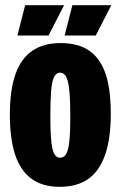

<svg xmlns="http://www.w3.org/2000/svg" viewBox="-20 -707 465 740"><path d="M210 13Q142 13 99.5 -19.5Q57 -52 37.5 -113.5Q18 -175 18 -264Q18 -361 40 -422Q62 -483 105.5 -512Q149 -541 213 -541Q281 -541 323.5 -512Q366 -483 386.5 -423.5Q407 -364 407 -269Q407 -171 384.5 -108.5Q362 -46 319 -16.5Q276 13 210 13ZM212 -99Q227 -99 235.5 -114.5Q244 -130 247.5 -164.5Q251 -199 251 -255Q251 -318 247.5 -355.5Q244 -393 235.5 -410Q227 -427 212 -427Q197 -427 188.5 -410.5Q180 -394 177 -356Q174 -318 174 -254Q174 -170 182 -134.5Q190 -99 212 -99ZM167 -570H47L77 -687H227ZM349 -570H229L259 -687H409Z"/></svg>

Font: Bricolage Grotesque 72pt Condensed ExtraBold
Style: Regular
Weight: 800
Width: 3
Designer: Mathieu Triay
Foundry: Atelier Triay
Version: Version 1.001;gftools[0.9.33.dev8+g029e19f]